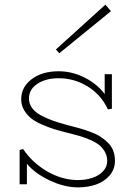

<svg xmlns="http://www.w3.org/2000/svg" viewBox="-20 -789 582 822"><path d="M455.1 -741.2 233.9 -561 219.2 -577.1 431.2 -769ZM271 -252.9Q300.3 -245.6 320.8 -239.7Q341.3 -233.9 366.7 -224.6Q392.1 -215.3 409.2 -204.3Q426.3 -193.4 441.7 -178.5Q457 -163.6 464.6 -144Q472.2 -124.5 472.2 -101.1Q472.2 -63.5 448.5 -36.9Q424.8 -10.3 389.9 1.5Q355 13.2 314 13.2Q255.4 13.2 192.1 -16.8Q128.9 -46.9 95.2 -87.9V0H64V-147L79.1 -150.9Q118.2 -92.3 182.1 -55.2Q246.1 -18.1 314 -18.1Q345.7 -18.1 373.5 -26.9Q401.4 -35.6 420.2 -54.7Q439 -73.7 439 -100.1Q439 -121.1 429.2 -138.7Q419.4 -156.2 404.8 -168Q390.1 -179.7 366 -190.2Q341.8 -200.7 321 -206.8Q300.3 -212.9 270 -220.2Q236.3 -228.5 211.2 -236.3Q186 -244.1 158 -256.6Q129.9 -269 112.1 -283.4Q94.2 -297.9 82.5 -318.6Q70.8 -339.4 70.8 -363.8Q70.8 -416 115.5 -450Q160.2 -483.9 231 -483.9Q289.6 -483.9 343.3 -456.3Q397 -428.7 428.2 -386.2V-471.2H459V-323.2L441.9 -320.8Q412.1 -384.3 354.7 -419.2Q297.4 -454.1 231 -454.1Q176.8 -454.1 140.4 -430.4Q104 -406.7 104 -367.2Q104 -344.7 117.4 -326.4Q130.9 -308.1 156.7 -294.4Q182.6 -280.8 208.5 -271.7Q234.4 -262.7 271 -252.9Z"/></svg>

Font: BioRhyme ExtraLight
Style: Regular
Weight: 275
Designer: Aoife Mooney
Foundry: Aoife Mooney Type
Version: Version 1.500;PS 001.500;hotconv 1.0.88;makeotf.lib2.5.64775